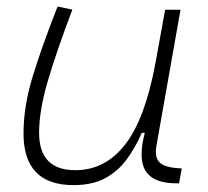

<svg xmlns="http://www.w3.org/2000/svg" viewBox="-20 -547 626 578"><path d="M201.7 10.3Q50.8 10.3 50.8 -145Q50.8 -227.1 78.6 -317.6Q106.4 -408.2 153.3 -527.3L197.8 -518.1Q148.9 -388.7 123.3 -300.8Q97.7 -212.9 97.7 -147.5Q97.7 -34.7 206.5 -34.7Q297.4 -34.7 357.4 -112.8Q417.5 -190.9 448.2 -358.4L477.1 -517.6H523.4L450.7 -106.9Q449.2 -97.7 449.2 -89.8Q449.2 -69.3 460.4 -58.1Q475.6 -43 518.6 -40.5L527.3 -40L519 4.9H513.7Q460.9 4.9 435.8 -13.9Q410.6 -32.7 407.2 -66.9Q406.2 -74.2 406.2 -82Q406.2 -110.8 416 -147H406.7Q387.7 -103 361.6 -67.4Q335.4 -31.7 296.9 -10.7Q258.3 10.3 201.7 10.3Z"/></svg>

Font: CaskaydiaCove NF ExtraLight
Style: Italic
Weight: 200
Italic angle: -10°
Designer: Aaron Bell
Foundry: Saja Typeworks
Version: Version 2111.001; VTT 6.35;Nerd Fonts 3.2.1